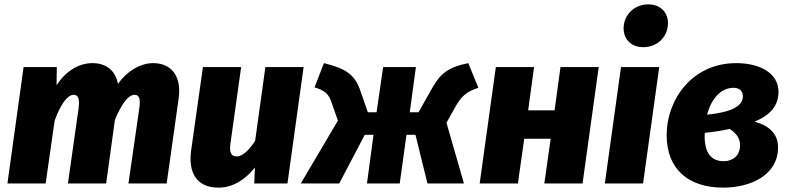

<svg xmlns="http://www.w3.org/2000/svg" viewBox="-20 -840 3612 879"><path d="M681 -551C622 -551 561 -514 520 -456C509 -517 466 -551 403 -551C339 -551 280 -513 239 -450L240 -533H88L14 0H189L230 -287C256 -361 289 -406 317 -406C334 -406 346 -395 340 -346L291 0H466L506 -291C535 -362 567 -406 596 -406C613 -406 625 -395 618 -346L568 0H743L798 -390C812 -491 765 -551 681 -551Z M980 19C1046 19 1102 -17 1147 -73L1144 0H1296L1370 -533H1195L1148 -195C1122 -156 1093 -124 1064 -124C1042 -124 1028 -136 1035 -183L1084 -533H909L855 -151C841 -49 881 19 980 19Z M2124 -551C2030 -532 1996 -503 1957 -434L1896 -326H1856L1884 -533H1734L1704 -326H1664L1631 -421C1605 -500 1563 -526 1463 -551L1420 -440C1464 -427 1483 -411 1495 -379L1527 -288L1357 0H1533L1650 -223H1690L1660 0H1810L1841 -223H1882L1937 0H2104L2024 -278L2066 -353C2092 -398 2115 -421 2170 -438Z M2472 0H2647L2721 -533H2546L2519 -335H2398L2425 -533H2250L2176 0H2351L2380 -205H2501Z M2925 -624C2989 -624 3038 -671 3038 -734C3038 -784 3003 -820 2948 -820C2885 -820 2835 -773 2835 -710C2835 -660 2870 -624 2925 -624ZM2998 -533H2823L2749 0H2924Z M3351 -551C3145 -551 3032 -380 3032 -222C3032 -62 3135 19 3291 19C3416 19 3542 -38 3542 -165C3542 -234 3493 -267 3435 -283C3510 -315 3544 -358 3544 -420C3544 -505 3459 -551 3351 -551ZM3338 -438C3367 -438 3381 -422 3381 -399C3381 -353 3326 -326 3217 -315C3235 -384 3278 -438 3338 -438ZM3320 -250C3348 -232 3368 -209 3368 -176C3368 -125 3333 -102 3293 -102C3238 -102 3206 -138 3206 -216C3206 -221 3206 -227 3207 -232C3249 -236 3286 -242 3320 -250Z"/></svg>

Font: Fira Sans ExtraBold
Style: Italic
Weight: 800
Italic angle: -8°
Designer: bBox Type GmbH & Carrois Corporate GbR & Edenspiekermann AG
Foundry: bBox Type GmbH & Carrois Corporate GbR & Edenspiekermann AG
Version: Version 4.301;PS 004.301;hotconv 1.0.88;makeotf.lib2.5.64775